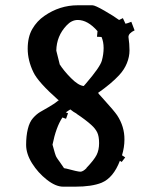

<svg xmlns="http://www.w3.org/2000/svg" viewBox="-20 -824 574 721"><path d="M437 -215.8 430.2 -220.2Q405.8 -156.2 361.3 -137.7Q324.7 -123 262.2 -123H217.3Q189 -123 155.8 -149.2Q122.6 -175.3 100.3 -210.9Q78.1 -246.6 78.1 -280Q78.1 -313.5 84.5 -339.6Q90.8 -365.7 103.8 -380.4Q116.7 -395 130.1 -403.1Q143.6 -411.1 164.8 -423.1Q186 -435.1 201.2 -448.2L199.2 -449.2V-448.2Q123 -515.6 105.5 -552.7Q84 -597.2 84 -641.1Q84 -685.1 101.3 -715.1Q118.7 -745.1 146.5 -764.2Q204.1 -804.2 272 -804.2H327.1Q336.9 -804.2 372.1 -783.9Q407.2 -763.7 427.2 -749L441.4 -755.9L451.2 -734.9Q459 -736.3 473.1 -742.2L485.4 -710Q462.4 -699.2 462.4 -685.1Q466.3 -658.7 466.3 -634.8Q466.3 -610.8 456.5 -586.7Q446.8 -562.5 427.2 -541.5Q398.4 -510.3 348.1 -475.1Q349.1 -475.1 351.1 -471.2L369.1 -451.2Q408.2 -408.2 419.9 -391.1Q447.8 -348.6 447.3 -299.8Q447.3 -271 438 -240.2H439Q439.5 -240.2 440.4 -239.5Q441.4 -238.8 450.2 -232.9ZM191.4 -633.8 204.1 -583 203.1 -584Q219.7 -557.6 247.1 -530.3Q274.4 -502.9 294.4 -501L302.2 -509.8Q356 -572.3 362.5 -596.4Q369.1 -620.6 369.1 -643.8Q369.1 -667 361.3 -685.1Q352.1 -685.1 344.2 -686L346.2 -707Q309.6 -749 272 -749Q249 -749 230 -728.5Q192.4 -689 191.4 -633.8ZM228 -377.9 214.4 -382.8Q190.4 -346.7 177.2 -280.8Q187.5 -241.7 191.4 -234.9Q195.3 -228 203.9 -216.6Q212.4 -205.1 220.2 -192.9L226.1 -190.9L225.1 -191.9Q272 -179.2 281.7 -179.2Q291.5 -179.2 305.2 -192.9H304.2Q333.5 -223.6 342.8 -242.2Q352.1 -260.7 352.1 -286.6Q352.1 -312.5 345 -326.9Q337.9 -341.3 323.2 -354.5Q301.8 -374 267.1 -397H268.1Q255.9 -403.3 244.1 -413.1Q242.7 -412.1 236.3 -408.2Q230 -404.3 227.1 -401.9L235.4 -398.9ZM243.2 -414.1 242.2 -413.1Z"/></svg>

Font: Eater Caps
Style: Regular
Weight: 400
Version: Version 001.002